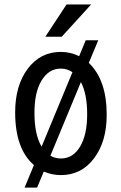

<svg xmlns="http://www.w3.org/2000/svg" viewBox="-20 -769 539 854"><path d="M339.8 -403.8 204.1 -76.2Q225.6 -64 251 -64Q305.2 -64.5 336.4 -117.2Q367.7 -169.9 367.7 -260.7Q367.7 -351.6 339.8 -403.8ZM133.3 -264.6Q133.3 -170.9 165 -116.7L302.2 -447.8Q279.3 -463.9 250 -463.9Q197.3 -463.9 165 -411.1Q132.8 -358.4 133.3 -264.6ZM47.4 -269Q47.4 -388.7 103.5 -463.4Q159.7 -538.1 250 -538.1Q293.9 -538.1 332 -519L361.3 -589.8H417L375 -489.3Q454.6 -413.6 454.6 -258.3Q454.6 -139.6 398.4 -64.9Q342.3 9.8 251 9.8Q211.4 9.8 174.8 -5.9L145 65.4H89.4L130.9 -34.7Q47.4 -106.9 47.4 -269ZM275.9 -749H385.3L254.4 -605.5H181.6Z"/></svg>

Font: RobotoCondensed-Regular
Style: Regular
Weight: 400
Designer: Google
Version: Version 2.001201; 2014